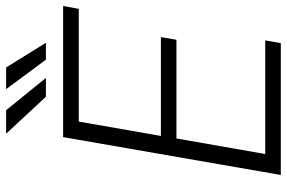

<svg xmlns="http://www.w3.org/2000/svg" viewBox="-175 -762 937 627"><g transform="rotate(-90 293.5 -448.5)"><path d="M35.6 0ZM477.1 -340.8H154.8L104 -50.8H475.1L466.3 0H35.6L159.2 -710.9H587.4L578.1 -659.7H210L163.1 -391.6H485.8ZM352.5 -767.1H291L170.4 -897H247.1ZM467.3 -767.1H412.1L315.9 -897H386.7Z"/></g></svg>

Font: Roboto Light
Style: Italic
Weight: 300
Italic angle: -12°
Designer: Google
Version: Version 2.134; 2016; ttfautohint (v1.6)